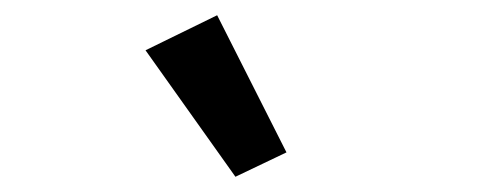

<svg xmlns="http://www.w3.org/2000/svg" viewBox="-20 -811 640 252"><path d="M289 -579 356 -611 265 -791 171 -745Z"/></svg>

Font: IBM Mono Medium
Style: Regular
Weight: 500
Monospace: yes
Designer: Mike Abbink, Paul van der Laan, Pieter van Rosmalen
Foundry: Bold Monday
Version: Version 2.3